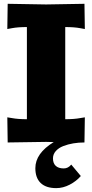

<svg xmlns="http://www.w3.org/2000/svg" viewBox="-20 -741 480 1000"><path d="M351.1 116.2 400.9 175.8Q377.9 202.6 343.3 220.7Q308.6 238.8 272.9 238.8Q219.7 238.8 191.9 212.2Q164.1 185.5 164.1 134.8Q164.1 57.6 259.8 -1L220.2 -2L20 1L18.1 -129.9L42 -126Q73.2 -120.1 120.1 -120.1V-600.1Q73.2 -600.1 42 -594.2L18.1 -589.8L20 -721.2L220.2 -717.8L419.9 -721.2L421.9 -589.8L397.9 -594.2Q366.7 -600.1 319.8 -600.1V-120.1Q366.7 -120.1 397.9 -126L421.9 -129.9L419.9 1Q390.1 1 362.1 5.6Q334 10.3 309.6 19.8Q285.2 29.3 270.5 45.9Q255.9 62.5 255.9 84Q255.9 109.4 270.3 122.8Q284.7 136.2 312 136.2Q335 136.2 351.1 116.2Z"/></svg>

Font: Zantroke
Style: Regular
Weight: 500
Foundry: gluk
Version: Version 0.36